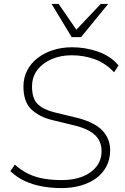

<svg xmlns="http://www.w3.org/2000/svg" viewBox="-20 -955 640 983"><path d="M295 8Q244 8 196.5 -0.5Q149 -9 107.5 -28Q66 -47 33 -79L56 -112Q91 -81 127.5 -64Q164 -47 205.5 -40Q247 -33 297 -33Q357 -33 402.5 -51Q448 -69 474 -102.5Q500 -136 500 -182Q500 -214 486 -239Q472 -264 439 -283.5Q406 -303 348 -316L249 -340Q182 -356 141 -394.5Q100 -433 100 -512Q100 -557 119 -594Q138 -631 172 -657.5Q206 -684 251.5 -698.5Q297 -713 349 -713Q417 -713 481 -691Q545 -669 587 -620L564 -585Q520 -632 464.5 -652Q409 -672 347 -672Q290 -672 244 -652Q198 -632 171 -596.5Q144 -561 144 -512Q144 -450 173 -422Q202 -394 258 -380L357 -356Q456 -334 500 -291Q544 -248 544 -186Q544 -140 525 -103.5Q506 -67 472.5 -42.5Q439 -18 393.5 -5Q348 8 295 8ZM347 -765 244 -935H280L371 -803L496 -935H534L395 -765Z"/></svg>

Font: Nunito Sans 12pt ExtraLight
Style: Italic
Weight: 200
Italic angle: -9°
Designer: Vernon Adams
Foundry: Vernon Adams
Version: Version 3.101;gftools[0.9.27]